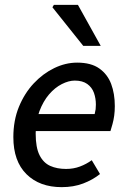

<svg xmlns="http://www.w3.org/2000/svg" viewBox="-20 -759 525 791"><path d="M234 12Q143 12 89 -41.5Q35 -95 35 -194Q35 -263 58 -319Q81 -375 119 -415.5Q157 -456 203.5 -478.5Q250 -501 298 -501Q355 -501 389 -477Q423 -453 438 -413Q453 -373 453 -322Q453 -301 450.5 -282.5Q448 -264 443.5 -248Q439 -232 435 -219H103L111 -289H370Q373 -301 374 -309Q375 -317 375 -328Q375 -354 367 -376.5Q359 -399 339.5 -413Q320 -427 288 -427Q263 -427 234.5 -412.5Q206 -398 182 -370Q158 -342 142.5 -301Q127 -260 127 -209Q127 -151 143 -119.5Q159 -88 187 -75.5Q215 -63 252 -63Q283 -63 309.5 -73Q336 -83 358 -99L392 -42Q362 -18 322.5 -3Q283 12 234 12ZM323 -570 196 -729 202 -739H301L395 -570Z"/></svg>

Font: Source Sans 3 ExtraLight Medium
Style: Italic
Weight: 500
Italic angle: -11°
Version: Version 3.052;hotconv 1.1.0;makeotfexe 2.6.0